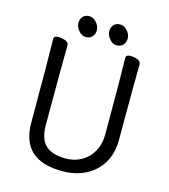

<svg xmlns="http://www.w3.org/2000/svg" viewBox="-129 -975 967 1100"><g transform="rotate(15 355.0 -425.0)"><path d="M342 24Q100 24 100 -198Q100 -586 97 -695Q97 -713 124 -713Q146 -713 166 -705Q186 -697 186 -680Q184 -584 184 -210Q184 -122 224.5 -86.5Q265 -51 342 -51Q396 -51 438 -75.5Q480 -100 503.5 -143.5Q527 -187 527 -242Q527 -595 524 -697Q524 -715 551 -715Q573 -715 593 -707Q613 -699 613 -682Q611 -594 611 -230Q611 -154 577 -96.5Q543 -39 482.5 -7.5Q422 24 342 24ZM312 -768Q298 -753 274 -753Q250 -753 231.5 -775.5Q213 -798 213 -821Q213 -844 226.5 -859Q240 -874 264 -874Q288 -874 307 -852.5Q326 -831 326 -807Q326 -783 312 -768ZM495 -768Q481 -753 457 -753Q433 -753 414.5 -775.5Q396 -798 396 -821Q396 -844 409.5 -859Q423 -874 447 -874Q471 -874 490 -852.5Q509 -831 509 -807Q509 -783 495 -768Z"/></g></svg>

Font: LXGW WenKai Medium
Style: Regular
Weight: 500
Designer: LXGW / Fontworks Inc.
Foundry: LXGW / Fontworks Inc.
Version: Version 1.501; October 10, 2024